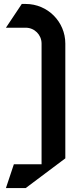

<svg xmlns="http://www.w3.org/2000/svg" viewBox="-20 -770 400 970"><path d="M110 180 310 30V-550C310 -660.4 220.4 -750 110 -750H90L10 -630H110C154.2 -630 190 -594.2 190 -550V60H50L10 180Z"/></svg>

Font: Abibas
Style: Medium
Weight: 500
Version: Version 0.3